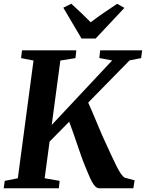

<svg xmlns="http://www.w3.org/2000/svg" viewBox="-27 -1014 786 1034"><path d="M-7 0 -1.5 -40 69 -54 153.5 -688 86.5 -701 91.5 -743H384L379.5 -701L298 -688L251.5 -341L577 -688.5L508 -701.5L512.5 -743H738.5L733 -701L671 -689L448 -461.5Q458 -440 470.2 -411Q482.5 -382 495.5 -350.8Q508.5 -319.5 521.2 -290Q534 -260.5 544.5 -238.5Q562 -201 576 -170.5Q590 -140 602 -116.5Q614 -93 624.2 -78.2Q634.5 -63.5 643.5 -57.5L698 -43L691 0H506Q495.5 -1 486.2 -10Q477 -19 468.2 -35.2Q459.5 -51.5 449.8 -74.5Q440 -97.5 428.5 -126Q419 -149 408.8 -178.5Q398.5 -208 387.5 -240.2Q376.5 -272.5 365.8 -303Q355 -333.5 345.5 -358.5L240 -251.5L213.5 -54L294 -40L290 0ZM412 -806.5 314 -972.5 357 -994Q384 -969.5 410.2 -944.5Q436.5 -919.5 461.5 -894Q495.5 -920 531.5 -944.8Q567.5 -969.5 604 -993.5L643 -971.5L488 -806.5Z"/></svg>

Font: Merriweather 48pt
Style: Bold Italic
Weight: 700
Italic angle: -7.8°
Version: Version 2.101